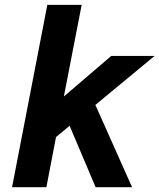

<svg xmlns="http://www.w3.org/2000/svg" viewBox="-20 -780 664 800"><path d="M177.2 -759.8H320.3L246.1 -377.9L443.4 -546.9H624L377.4 -342.8L530.3 0H378.4L270 -255.9L213.4 -209L173.3 0H30.3Z"/></svg>

Font: Hack
Style: Bold Italic
Weight: 700
Italic angle: -11°
Monospace: yes
Designer: Christopher Simpkins
Foundry: Christopher Simpkins
Version: Version 2.017; ttfautohint (v1.4.1) -l 4 -r 80 -G 350 -x 0 -